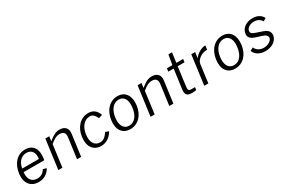

<svg xmlns="http://www.w3.org/2000/svg" viewBox="102 -1804 4335 2929"><g transform="rotate(-30 2269.5 -339.5)"><path d="M124 -237H487L493 -271C515 -428 449 -526 314 -526C174 -526 75 -419 53 -253C30 -87 115 10 251 10C337 10 413 -30 460 -112L402 -131C369 -79 326 -47 258 -47C151 -47 110 -133 124 -237ZM133 -295C144 -382 200 -471 305 -471C403 -471 440 -396 426 -295Z M598 0H670L721 -387C786 -440 831 -467 889 -467C958 -467 986 -427 977 -362L928 0H1000L1051 -380C1063 -467 1018 -526 920 -526C850 -526 798 -494 725 -434L736 -516H667Z M1425 -526C1288 -526 1184 -415 1163 -256C1141 -98 1215 10 1351 10C1446 10 1518 -43 1565 -125L1508 -147C1465 -84 1426 -46 1364 -46C1266 -46 1217 -131 1235 -258C1251 -384 1323 -470 1421 -470C1476 -470 1498 -438 1532 -375L1596 -396C1571 -470 1521 -526 1425 -526Z M1865 10C2006 10 2106 -99 2126 -257C2147 -414 2080 -526 1940 -526C1801 -526 1699 -415 1678 -255C1656 -98 1725 10 1865 10ZM1876 -45C1772 -45 1735 -139 1751 -258C1767 -378 1829 -471 1931 -471C2033 -471 2070 -379 2053 -258C2038 -138 1977 -45 1876 -45Z M2223 0H2295L2346 -387C2411 -440 2456 -467 2514 -467C2583 -467 2611 -427 2602 -362L2553 0H2625L2676 -380C2688 -467 2643 -526 2545 -526C2475 -526 2423 -494 2350 -434L2361 -516H2292Z M3087 -461 3095 -516H2975L2998 -689H2935L2905 -516H2809L2801 -461H2896L2850 -122C2839 -38 2861 2 2954 2C2979 2 3017 -1 3030 -6L3037 -53H2964C2932 -53 2915 -66 2923 -128L2967 -461Z M3169 0H3241L3283 -321C3292 -387 3386 -460 3482 -455L3491 -526C3421 -526 3335 -477 3292 -413L3306 -516H3238Z M3712 10C3853 10 3953 -99 3973 -257C3994 -414 3927 -526 3787 -526C3648 -526 3546 -415 3525 -255C3503 -98 3572 10 3712 10ZM3723 -45C3619 -45 3582 -139 3598 -258C3614 -378 3676 -471 3778 -471C3880 -471 3917 -379 3900 -258C3885 -138 3824 -45 3723 -45Z M4244 10C4358 10 4452 -51 4465 -140C4472 -194 4447 -244 4365 -270L4254 -308C4184 -331 4173 -355 4178 -384C4184 -430 4243 -470 4310 -470C4376 -470 4422 -442 4444 -398L4497 -427C4469 -487 4408 -526 4320 -526C4209 -526 4121 -465 4110 -373C4101 -315 4134 -273 4224 -246L4312 -219C4379 -197 4401 -171 4396 -133C4389 -87 4315 -47 4252 -47C4177 -47 4125 -83 4102 -137L4048 -108C4070 -39 4144 10 4244 10Z"/></g></svg>

Font: United Sans Light
Style: Italic
Weight: 300
Italic angle: -8°
Designer: Pablo Impallari, Rodrigo Fuenzalida (Modified by Dan O. Williams)
Version: Version 1.000;PS 001.000;hotconv 1.0.88;makeotf.lib2.5.64775